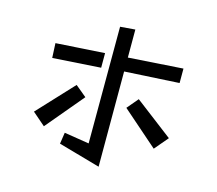

<svg xmlns="http://www.w3.org/2000/svg" viewBox="-111 -888 1221 1079"><g transform="rotate(15 500.0 -349.0)"><path d="M315 -85 460 -62 461 -741 548 -748V-585L866 -606V-522L548 -504V50L305 -19ZM134 -558 418 -576V-491L138 -473ZM668 -375 888 -207 821 -128 613 -310ZM310 -362 375 -308 192 -90 117 -155Z"/></g></svg>

Font: Stick
Style: Regular
Weight: 400
Designer: Fontworks Inc.
Foundry: Fontworks Inc.
Version: Version 1.100